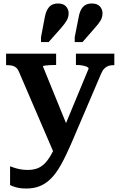

<svg xmlns="http://www.w3.org/2000/svg" viewBox="-20 -848 693 1105"><path d="M383 -83 349 -17 294 42 89 -435Q83 -450 74 -458Q65 -466 52.5 -469.5Q40 -473 21 -473H15V-539H303V-474H298Q281 -474 264.5 -473Q248 -472 237.5 -470.5Q227 -469 227 -466ZM388 -17Q358 52 330.5 101Q303 150 273.5 179.5Q244 209 209.5 223Q175 237 131 237Q99 237 74.5 230.5Q50 224 38 217V109Q42 110 56.5 115.5Q71 121 92.5 125.5Q114 130 139 130Q166 130 189 123Q212 116 232.5 97.5Q253 79 273 44.5Q293 10 313 -44L334 -77L490 -453Q490 -459 480.5 -463.5Q471 -468 455 -471Q439 -474 421 -474H417V-539H638V-473H632Q616 -473 603.5 -468.5Q591 -464 580.5 -453.5Q570 -443 562 -424ZM238 -750Q245 -787 262.5 -807.5Q280 -828 314 -828Q344 -828 359.5 -811.5Q375 -795 375 -772Q375 -749 363.5 -729.5Q352 -710 330 -685L260 -606H216V-634ZM433 -750Q439 -787 457 -807.5Q475 -828 508 -828Q539 -828 554.5 -811.5Q570 -795 570 -772Q570 -749 558.5 -729.5Q547 -710 524 -685L455 -606H410V-634Z"/></svg>

Font: Roboto Serif SemiBold
Style: Regular
Weight: 600
Designer: Greg Gazdowicz
Foundry: Commercial Type
Version: Version 1.008